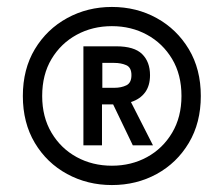

<svg xmlns="http://www.w3.org/2000/svg" viewBox="-20 -727 650 558"><path d="M305.2 -189.2Q234.2 -189.2 175.1 -221.3Q116 -253.4 81.2 -311.7Q46.4 -370 46.4 -448Q46.4 -526 81.2 -584Q116 -642 175.1 -674.4Q234.2 -706.8 305.2 -706.8Q376.8 -706.8 435.4 -674.4Q494 -642 528.8 -584Q563.6 -526 563.6 -448Q563.6 -370 528.8 -311.7Q494 -253.4 435.4 -221.3Q376.8 -189.2 305.2 -189.2ZM305.2 -245.4Q361.6 -245.4 407.3 -270.4Q453 -295.4 480.2 -341.1Q507.4 -386.8 507.4 -448Q507.4 -510.2 480.2 -555.6Q453 -601 407.3 -626Q361.6 -651 305.2 -651Q248.8 -651 202.9 -626Q157 -601 129.8 -555.6Q102.6 -510.2 102.6 -448Q102.6 -386.8 129.8 -341.1Q157 -295.4 202.9 -270.4Q248.8 -245.4 305.2 -245.4ZM222.4 -304.6V-592.4H317.8Q370.2 -592.4 393.1 -569.8Q416 -547.2 416 -508.6Q416 -477.8 401.5 -458.3Q387 -438.8 360.6 -430.4L424.6 -304.6H366L308.8 -423.6H276.4V-304.6ZM277.4 -471.8H312Q332.4 -471.8 347.2 -479Q362 -486.2 362 -508.6Q362 -531 346.9 -537.6Q331.8 -544.2 312 -544.2H277.4Z"/></svg>

Font: Hanken Grotesk
Style: Regular
Weight: 400
Designer: Alfredo Marco Pradil
Foundry: Hanken Design Co.
Version: Version 3.013